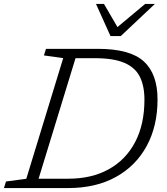

<svg xmlns="http://www.w3.org/2000/svg" viewBox="-45 -955 850 975"><path d="M276 -660 178 -673.5 188.5 -707H452Q615.5 -707 685.2 -643.2Q755 -579.5 755 -450Q755 -315.5 700.2 -214.2Q645.5 -113 543.8 -56.5Q442 0 301 0H-25L-14.5 -33.5L88.5 -47ZM302 -47.5Q420.5 -47.5 507.2 -95.5Q594 -143.5 641.2 -233.5Q688.5 -323.5 688.5 -449Q688.5 -517.5 665.5 -564.5Q642.5 -611.5 587.5 -635.5Q532.5 -659.5 437 -659.5H338.5L151 -47.5ZM741.5 -935 568.5 -772H516L442.5 -935H483L551.5 -817.5L692 -935Z"/></svg>

Font: Newsreader Caption Light
Style: Italic
Weight: 300
Italic angle: -17°
Designer: Hugues Gentile
Foundry: Production Type
Version: Version 1.001